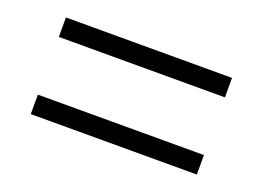

<svg xmlns="http://www.w3.org/2000/svg" viewBox="-54 -535 671 491"><g transform="rotate(20 282.0 -289.5)"><path d="M56 -368V-421H508V-368ZM56 -158V-211H508V-158Z"/></g></svg>

Font: Ubuntu Sans Light
Style: Regular
Weight: 300
Designer: Dalton Maag Ltd
Foundry: Dalton Maag Ltd
Version: Version 1.006; ttfautohint (v1.8.4.7-5d5b)